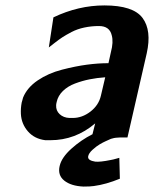

<svg xmlns="http://www.w3.org/2000/svg" viewBox="-20 -507 568 708"><path d="M60 -129Q61 -131 62.5 -137.5Q64 -144 65 -147Q80 -184 119 -210.5Q158 -237 208.5 -250Q259 -263 300.5 -268.5Q342 -274 380 -274L389 -315Q399 -352 392 -377Q384 -411 345 -411Q317 -411 291 -405.5Q265 -400 244 -389Q223 -378 210 -369.5Q197 -361 180.5 -348Q164 -335 160 -332L177 -443Q269 -487 365 -487Q471 -487 505.5 -441Q540 -395 521 -310L450 0H421L407 1Q403 1 389 5L369 14Q360 18 348 25Q336 32 321.5 45Q307 58 305 70Q304 78 311 82.5Q318 87 331 89Q349 91 388 83Q392 83 420 75L422 152Q371 173 326 179Q313 181 288 181Q242 179 217 159Q192 139 200 105Q207 74 243 41.5Q279 9 321 -12L331 -52Q258 10 166 10H147Q107 5 83 -22.5Q59 -50 57 -87Q56 -108 60 -129ZM189 -131Q187 -123 187 -119Q186 -99 200 -86Q214 -73 236 -72H248Q283 -72 313.5 -95.5Q344 -119 352 -154L368 -222Q338 -220 310.5 -214.5Q283 -209 256.5 -199Q230 -189 212 -171.5Q194 -154 189 -131Z"/></svg>

Font: Coval
Style: ExtraBold Italic
Weight: 800
Foundry: Context Ltd
Version: Version 001.000